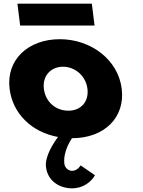

<svg xmlns="http://www.w3.org/2000/svg" viewBox="-20 -743 783 1053"><path d="M75.7 -723 90.5 -603H498.5L483.7 -723ZM220.6 -256C211.8 -327 258.7 -377 325.7 -377C391.7 -377 450.8 -327 459.6 -256C468.2 -186 424.3 -136 355.3 -136C283.3 -136 229.2 -186 220.6 -256ZM32.6 -256C49.2 -120.7 152.7 -18.3 298.4 8.2C272.9 42.2 225.1 114.7 232.2 173C242.9 260 320.6 290 372.6 290C464.6 290 500.8 218 500.8 218L422.1 164C422.1 164 405.8 194 374.8 194C357.8 194 336.1 180 333 155C324.4 85 374.8 15 374.8 15C551.8 15 667 -98 647.6 -256C627.9 -416 478.2 -528 308.2 -528C135.2 -528 12.9 -416 32.6 -256Z"/></svg>

Font: Hussar
Style: BdOpOblOne
Weight: 700
Foundry: Cannot Into Space Fonts
Version: Version 2.00